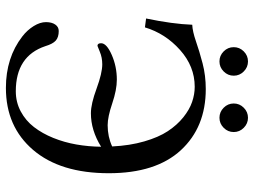

<svg xmlns="http://www.w3.org/2000/svg" viewBox="-124 -716 852 644"><g transform="rotate(90 302.0 -394.0)"><path d="M341.3 -718.3Q327.1 -732.4 327.1 -752Q327.1 -771.5 341.3 -785.6Q355.5 -799.8 375 -799.8Q394.5 -799.8 408.7 -785.6Q422.9 -771.5 422.9 -752Q422.9 -732.4 408.7 -718.3Q394.5 -704.1 375 -704.1Q355.5 -704.1 341.3 -718.3ZM152.3 -718.3Q138.2 -732.4 138.2 -752Q138.2 -771.5 152.3 -785.6Q166.5 -799.8 186 -799.8Q205.6 -799.8 219.7 -785.6Q233.9 -771.5 233.9 -752Q233.9 -732.4 219.7 -718.3Q205.6 -704.1 186 -704.1Q166.5 -704.1 152.3 -718.3ZM472.2 -307.1Q417 -272.9 359.9 -272.9Q328.6 -272.9 276.9 -292Q225.1 -311 195.8 -311Q172.9 -311 153.3 -302.7L133.8 -294.9Q125 -294.9 125 -307.1Q125 -325.7 164.1 -342.8Q203.1 -359.9 247.1 -359.9Q281.2 -359.9 326.7 -344.5Q372.1 -329.1 399.9 -329.1Q438.5 -329.1 471.2 -344.2Q468.3 -403.8 454.3 -451.9Q440.4 -500 419.9 -531Q399.4 -562 373.5 -582.8Q347.7 -603.5 322 -612.3Q296.4 -621.1 271 -621.1Q202.6 -621.1 147.5 -571.8Q92.3 -522.5 71.8 -454.1L42 -458Q60.5 -546.4 63 -612.8Q85.4 -613.8 118.4 -625.2Q151.4 -636.7 192.4 -647.5Q233.4 -658.2 278.8 -658.2Q406.7 -658.2 483.9 -574.5Q561 -490.7 561 -333Q561 -170.4 482.9 -79.1Q404.8 12.2 274.9 12.2Q173.3 12.2 102.1 -43Q81.1 -59.1 67.4 -81.1Q54.2 -102.5 54.2 -122.1Q54.2 -141.6 62.3 -153.3Q70.3 -165 84 -165Q105 -165 116.2 -155Q127.4 -145 134.8 -120.1Q168 -21 286.1 -21Q322.8 -21 353.8 -37.6Q384.8 -54.2 406.2 -82Q427.7 -109.9 442.6 -146.7Q457.5 -183.6 464.6 -224.1Q471.7 -264.6 472.2 -307.1Z"/></g></svg>

Font: Linux Biolinum G
Style: Regular
Weight: 400
Designer: Philipp H. Poll
Foundry: Philipp H. Poll
Version: Version 1.1.0 ; ttfautohint (v1.6)